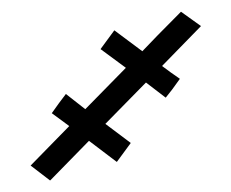

<svg xmlns="http://www.w3.org/2000/svg" viewBox="-101 -261 618 513"><g transform="rotate(-10 208.5 -4.5)"><path d="M-48 139 72 53 32 11Q56 -13 78 -33L122 16L248 -74L190 -135L235 -178L299 -110Q335 -137 419 -196L465 -149L344 -62L364 -41L385 -20Q357 8 339 23L294 -26Q272 -10 231 19Q190 48 168 64L226 126L181 169H180L117 101L-3 187H-4Z"/></g></svg>

Font: Coval
Style: Medium Italic
Weight: 500
Foundry: Context Ltd
Version: Version 001.000